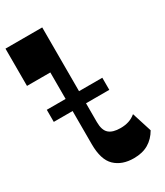

<svg xmlns="http://www.w3.org/2000/svg" viewBox="-196 -853 817 948"><g transform="rotate(-30 212.0 -379.0)"><path d="M24.7 -339.5V-408.5H341.2V-339.5ZM278.5 14Q211.2 14 171.6 -23.9Q132 -61.7 132 -150.5V-559.5H-1V-772H208.5V-232.5Q208.5 -186.2 229.9 -167.1Q251.2 -148 295.7 -148Q322 -148 343.1 -154.9Q364.2 -161.7 382.5 -177L418.2 -64.5Q396.2 -26.2 362 -6.1Q327.7 14 278.5 14Z"/></g></svg>

Font: Savate ExtraLight
Style: Regular
Weight: 200
Designer: Max Esnée
Foundry: Plomb Type
Version: Version 2.000